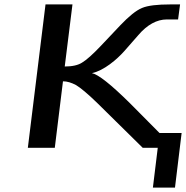

<svg xmlns="http://www.w3.org/2000/svg" viewBox="-20 -669 842 869"><path d="M772 180 802 -67H702L568 -202C482 -287 425 -332 396 -338C450 -349 510 -401 542 -437L606 -510C646 -557 690 -581 735 -581H786L795 -649H751C692 -649 649 -644 623 -633C596 -622 563 -595 524 -554L437 -462C400 -423 372 -398 352 -386C334 -374 307 -368 273 -368L308 -649H186L106 0H228L265 -301C284 -301 303 -295 324 -284C344 -272 377 -245 421 -202L626 0H694L672 180Z"/></svg>

Font: Gamestation Extended
Style: Italic
Weight: 400
Width: 7
Designer: Jonas Hecksher
Foundry: Jonas Hecksher, Playtypeª, e-types AS
Version: Version 1.003